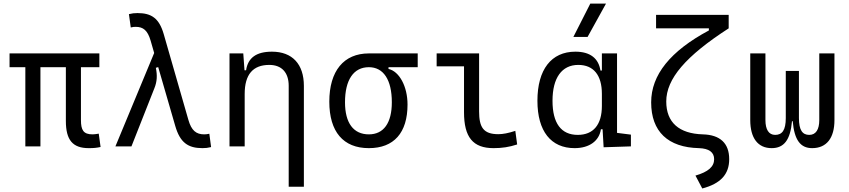

<svg xmlns="http://www.w3.org/2000/svg" viewBox="-20 -815 4728 1069"><path d="M474.1 9.8C501.5 9.8 518.1 8.3 540 3.4L529.8 -70.8C514.2 -68.4 503.9 -66.9 495.6 -66.9C444.3 -66.9 430.7 -90.8 430.7 -146.5V-440.9H533.2V-517.6H33.2V-440.9H121.1V0H205.1V-440.9H346.7V-141.6C346.7 -35.6 384.3 9.8 474.1 9.8Z M1107.4 9.8C1125 9.8 1137.7 8.3 1155.3 3.9L1145.5 -70.3C1133.3 -67.9 1126 -66.9 1117.2 -66.9C1072.3 -66.9 1045.9 -87.9 1028.8 -147.9L891.6 -625C866.2 -712.9 823.7 -742.2 745.6 -742.2C728 -742.2 715.3 -740.7 697.8 -736.3L708 -662.1C719.2 -665 727.1 -665.5 735.8 -665.5C777.3 -665.5 801.8 -646 818.4 -589.4L838.4 -520L622.6 0H711.9L839.8 -324.2C854.5 -360.8 856.4 -395 847.7 -437.5L860.8 -441.4L955.6 -114.3C982.4 -21 1026.9 9.8 1107.4 9.8Z M1587.4 224.6H1671.9V-336.9C1671.9 -458 1607.4 -527.3 1494.1 -527.3C1407.2 -527.3 1360.4 -493.2 1350.1 -423.8H1341.3L1334.5 -517.6H1257.8V0H1342.3V-291.5C1342.3 -400.4 1388.2 -453.6 1479.5 -453.6C1547.9 -453.6 1587.4 -411.6 1587.4 -337.4Z M2033.7 9.8C2173.3 9.8 2249 -75.7 2249 -232.9C2249 -333.5 2203.6 -417.5 2143.1 -431.2V-440.9H2305.7V-517.6H2033.7C1894 -517.6 1813.5 -419.9 1813.5 -249C1813.5 -81.5 1891.1 9.8 2033.7 9.8ZM2033.7 -66.9C1947.8 -66.9 1900.9 -130.4 1900.9 -245.6C1900.9 -370.6 1948.7 -440.9 2033.7 -440.9C2115.2 -440.9 2161.6 -370.6 2161.6 -245.6C2161.6 -130.4 2116.2 -66.9 2033.7 -66.9Z M2728 9.8C2775.4 9.8 2814.5 3.9 2859.4 -10.7L2849.1 -86.4C2810.1 -73.7 2780.8 -67.9 2754.4 -67.9C2670.9 -67.9 2647.5 -106.9 2647.5 -195.3V-517.6H2411.1V-445.8H2563.5V-190.4C2563.5 -51.3 2612.8 9.8 2728 9.8Z M3179.2 9.8C3262.2 9.8 3316.4 -31.2 3325.7 -95.2H3335L3340.8 4.9L3492.7 0V-65.4L3415.5 -75.2V-517.6H3331.1V-422.4H3323.2C3312.5 -489.7 3266.6 -527.3 3183.6 -527.3C3049.3 -527.3 2972.2 -427.7 2972.2 -253.9C2972.2 -84 3047.9 9.8 3179.2 9.8ZM3331.1 -225.1C3331.1 -121.1 3283.7 -64 3196.8 -64C3104.5 -64 3056.2 -128.4 3056.2 -253.9C3056.2 -381.3 3107.9 -453.6 3199.7 -453.6C3284.7 -453.6 3331.1 -396.5 3331.1 -292.5ZM3172.4 -609.4H3251.5L3354 -794.9H3266.6Z M3890.1 234.4C3992.2 207.5 4040 155.3 4040 71.3C4040 -17.1 3989.7 -64.5 3893.1 -66.9C3760.7 -70.8 3689.5 -133.3 3689.5 -250C3689.5 -376 3797.4 -502.4 4037.1 -657.2V-732.4H3632.8V-657.2H3926.8V-645.5C3711.9 -530.3 3605.5 -397.9 3605.5 -245.1C3605.5 -82.5 3699.2 5.9 3871.6 9.8C3927.7 11.7 3956.1 32.7 3956.1 71.3C3956.1 113.3 3922.9 142.1 3852.1 162.6Z M4502 9.8C4582.5 9.8 4626 -46.9 4626 -146.5V-517.6H4541.5V-146.5C4541.5 -93.8 4522.5 -64 4485.8 -64C4448.2 -64 4428.2 -89.8 4428.2 -157.7V-419.9H4355V-157.7C4355 -89.8 4334.5 -64 4295.9 -64C4260.3 -64 4241.7 -93.8 4241.7 -146.5V-517.6H4157.2V-146.5C4157.2 -46.9 4199.2 9.8 4276.4 9.8C4344.7 9.8 4380.4 -35.2 4389.6 -140.1H4393.6C4402.8 -35.2 4436.5 9.8 4502 9.8Z"/></svg>

Font: Cascadia Code SemiLight
Style: Regular
Weight: 350
Monospace: yes
Designer: Aaron Bell
Foundry: Saja Typeworks
Version: Version 2404.023